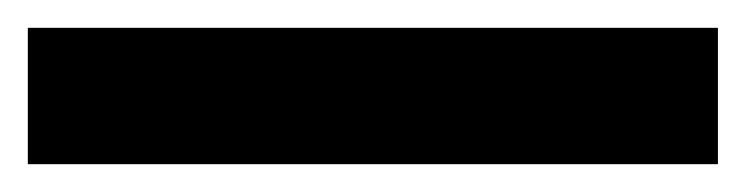

<svg xmlns="http://www.w3.org/2000/svg" viewBox="-23 -878 536 138"><path d="M493 -760V-858H-3V-760Z"/></svg>

Font: Noto Sans Sinhala UI SemiCondensed
Style: Bold
Weight: 700
Width: 4
Designer: Jelle Bosma - Monotype Design Team
Foundry: Monotype Imaging Inc.
Version: Version 2.006